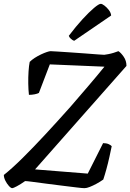

<svg xmlns="http://www.w3.org/2000/svg" viewBox="-25 -982 680 1002"><path d="M39 0Q32 0 21.5 -11.5Q11 -23 3 -39Q-5 -55 -5 -69Q38 -103 94 -158.5Q150 -214 213.5 -282.5Q277 -351 342 -424Q387 -476 434.5 -531.5Q482 -587 520 -634L235 -646L178 -497Q171 -493 156.5 -490Q142 -487 126 -487Q123 -513 122.5 -546Q122 -579 124 -609.5Q126 -640 130 -659Q141 -670 156.5 -680Q172 -690 189 -698Q206 -706 219.5 -710.5Q233 -715 239 -715Q246 -715 275 -713Q304 -711 343.5 -708.5Q383 -706 421 -703Q459 -700 486.5 -698Q514 -696 519 -696Q527 -697 540.5 -699.5Q554 -702 568.5 -706.5Q583 -711 593 -715Q606 -707 620.5 -686Q635 -665 635 -638L158 -98L433 -76L513 -235Q530 -235 541.5 -230Q553 -225 558 -219Q553 -195 546 -163Q539 -131 530.5 -100Q522 -69 514 -45Q497 -33 478.5 -23Q460 -13 443.5 -6.5Q427 0 416 0Q405 0 373 -4Q341 -8 299.5 -13Q258 -18 216.5 -23.5Q175 -29 145 -33Q115 -37 106 -37Q82 -20 63 -10Q44 0 39 0ZM362 -769Q353 -772 344.5 -780Q336 -788 334 -795Q371 -844 405.5 -881.5Q440 -919 465.5 -940.5Q491 -962 501 -962Q508 -962 520.5 -952.5Q533 -943 543.5 -929Q554 -915 555 -901Z"/></svg>

Font: Texturina Medium 12pt
Style: Italic
Weight: 400
Italic angle: -11°
Version: Version 1.002